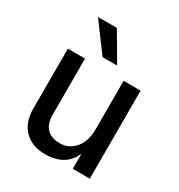

<svg xmlns="http://www.w3.org/2000/svg" viewBox="-172 -836 894 958"><g transform="rotate(30 275.5 -356.5)"><path d="M384 -507H482V0H384V-87Q344 6 226 6Q151 6 107 -38.5Q63 -83 63 -161V-507H162V-185Q162 -133 187.5 -105.5Q213 -78 264 -78Q315 -78 349.5 -118Q384 -158 384 -231ZM318 -557H234L114 -719H223Z"/></g></svg>

Font: Hind Medium
Style: Regular
Weight: 500
Designer: Manushi Parikh, Satya Rajpurohit
Foundry: Indian Type Foundry
Version: Version 1.201;PS 1.0;hotconv 1.0.78;makeotf.lib2.5.61930; tt